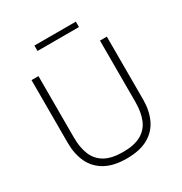

<svg xmlns="http://www.w3.org/2000/svg" viewBox="-203 -1041 1139 1200"><g transform="rotate(-30 366.0 -441.0)"><path d="M366 9.5Q271 9.5 210.8 -24.5Q150.5 -58.5 122 -119.2Q93.5 -180 93.5 -260V-713H143.5V-269Q143.5 -197 165 -145Q186.5 -93 235.2 -65.2Q284 -37.5 366 -37.5Q447.5 -37.5 496.2 -65.2Q545 -93 566.2 -145Q587.5 -197 587.5 -270V-713H637V-260Q637 -180 608.8 -119.2Q580.5 -58.5 520.5 -24.5Q460.5 9.5 366 9.5ZM217 -852V-891H516V-852Z"/></g></svg>

Font: Heraclito ExtraLight
Style: Regular
Weight: 200
Designer: Kostas Bartsokas (font) & Cristiano Sobral (main changes)
Foundry: Kostas Bartsokas (font) & Cristiano Sobral (main changes)
Version: Version 1.00;July 8, 2020;FontCreator 13.0.0.2655 64-bit